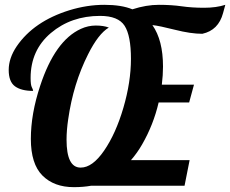

<svg xmlns="http://www.w3.org/2000/svg" viewBox="-20 -770 954 796"><path d="M611.8 -666Q655.8 -603.5 655.8 -494.1Q655.8 -458.5 650.9 -418.9H784.2L764.2 -345.2H637.7Q616.2 -252.9 569.3 -171.4Q548.8 -135.7 522.9 -106H766.1L745.1 0H357.9Q325.2 5.9 286.1 5.9Q204.1 5.9 156 -42.2Q107.9 -90.3 107.9 -194.1Q107.9 -297.9 146.5 -414.1Q208 -601.6 315.4 -650.4Q345.2 -664.1 377.2 -664.1Q409.2 -664.1 431.2 -655.8Q387.7 -629.9 345.2 -544.9Q283.7 -423.3 262.7 -275.4Q255.9 -229.5 255.9 -190.9Q255.9 -75.2 314 -75.2Q314.5 -75.2 314.9 -75.2Q363.3 -75.2 411.6 -145.5Q460 -215.8 491.5 -323Q522.9 -430.2 522.9 -526.1Q522.9 -622.1 496.6 -663.1Q470.2 -704.1 395 -704.1Q274.9 -704.1 190.9 -633.1Q106.9 -562 106.9 -446.8Q106.9 -417.5 112.1 -408Q117.2 -398.4 117.2 -393.1Q68.4 -393.1 42.2 -412.1Q16.1 -431.2 16.1 -480Q16.1 -528.8 49.3 -578.1Q120.1 -681.6 267.6 -727.5Q340.8 -750 412.4 -750Q483.9 -750 528.8 -731.4Q586.4 -750 638.7 -750Q690.9 -750 733.4 -743.9Q775.9 -737.8 826.2 -737.8Q876.5 -737.8 914.1 -750L904.8 -715.8Q885.7 -644.5 818.8 -629.9Q771 -629.9 705.6 -646.5Q640.1 -663.1 611.8 -666Z"/></svg>

Font: UVF Lobster12
Style: Regular
Weight: 400
Designer: Pablo Impallari
Foundry: Pablo Impallari. www.impallari.com
Version: Version 1.004